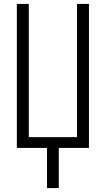

<svg xmlns="http://www.w3.org/2000/svg" viewBox="-20 -755 540 980"><path d="M220 205V0H66V-735H127V-55H373V-735H434V0H280V205Z"/></svg>

Font: Iosevka Term Light
Style: Regular
Weight: 300
Monospace: yes
Designer: Belleve Invis
Foundry: Belleve Invis
Version: Version 9.0.1; ttfautohint (v1.8.3)